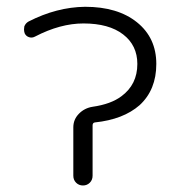

<svg xmlns="http://www.w3.org/2000/svg" viewBox="-20 -576 540 574"><path d="M447.3 -384.8Q447.3 -307.6 397.5 -261.7Q348.6 -218.8 263.7 -210Q256.8 -209 256.8 -201.2V-50.8Q256.8 -38.1 248.5 -29.8Q240.2 -21.5 228 -21.5Q215.8 -21.5 207.5 -29.8Q199.2 -38.1 199.2 -50.8V-195.3Q199.2 -218.8 215.8 -235.8Q232.4 -252.9 256.8 -256.8Q311.5 -264.6 342.8 -288.1Q390.6 -323.2 390.6 -384.8Q390.6 -440.4 348.1 -473.1Q305.7 -505.9 229.5 -505.9Q160.2 -505.9 85 -466.8Q76.2 -461.9 66.9 -464.8Q57.6 -467.8 53.7 -476.6Q51.8 -482.4 51.8 -488.3Q51.8 -492.2 52.7 -497.1Q56.6 -506.8 65.4 -511.7Q149.4 -554.7 234.4 -555.7Q332 -555.7 389.6 -509.3Q447.3 -462.9 447.3 -384.8Z"/></svg>

Font: Rounded Mgen+ 1mn light
Style: Regular
Weight: 200
Designer: [Source Han Sans]
Ryoko NISHIZUKA  (kana & ideographs); Paul D. Hunt (Latin, Greek & Cyrillic); Wenlong ZHANG  (bopomofo
Version: Version 1.059.20150602